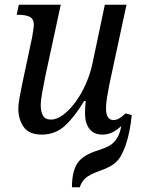

<svg xmlns="http://www.w3.org/2000/svg" viewBox="-20 -556 594 806"><path d="M155 9Q102 9 79.5 -23Q57 -55 57 -99Q57 -120 62.5 -149.5Q68 -179 75 -212L115 -400Q117 -413 119.5 -429Q122 -445 122 -450Q122 -478 103.5 -486Q85 -494 58 -494H50L59 -536H235L170 -235Q163 -201 157 -167Q151 -133 151 -112Q151 -89 160 -71.5Q169 -54 194 -54Q219 -54 246 -74.5Q273 -95 297.5 -128.5Q322 -162 340 -203Q358 -244 367 -284L420 -536H511L440 -206Q434 -176 429.5 -148.5Q425 -121 425 -101Q425 -52 457 -52Q479 -52 507 -80L533 -73Q530 -40 523.5 -7Q517 26 507 55Q497 82 486 101Q475 120 455.5 134Q436 148 402 160Q354 177 337.5 193Q321 209 315 230H282Q282 165 304.5 130Q327 95 392 75Q429 63 445 52Q461 41 473 21Q479 11 483 -1.5Q487 -14 489 -27Q471 -10 452 -0.5Q433 9 410 9Q374 9 355.5 -15Q337 -39 337 -79Q337 -89 337.5 -102.5Q338 -116 340 -132H333Q293 -65 252.5 -28Q212 9 155 9Z"/></svg>

Font: Noto Serif SemiCondensed
Style: Italic
Weight: 400
Width: 4
Italic angle: -12°
Designer: Monotype Design Team
Foundry: Monotype Imaging Inc.
Version: Version 2.013